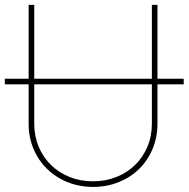

<svg xmlns="http://www.w3.org/2000/svg" viewBox="-21 -747 766 779"><path d="M-1.4 -427.6H95.2V-727.3H117.9V-427.6H595.2V-727.3H617.9V-427.6H724.4V-404.8H617.9V-245.7Q617.9 -190.3 598.2 -143.1Q578.5 -95.9 543.5 -61.6Q508.5 -27.3 460.6 -8Q412.6 11.4 356.5 11.4Q319.6 11.4 285.7 2.7Q251.8 -6 222.7 -22.4Q193.5 -38.7 169.9 -61.8Q146.3 -84.9 129.6 -113.5Q112.9 -142 103.9 -175.4Q94.8 -208.8 95.2 -245.7V-404.8H-1.4ZM117.9 -245.7Q117.9 -195 135.8 -152Q153.8 -109 185.7 -77.8Q217.7 -46.5 261.4 -28.9Q305 -11.4 356.5 -11.4Q407 -11.4 450.5 -28.6Q494 -45.8 526.1 -76.7Q558.2 -107.6 576.7 -150.7Q595.2 -193.9 595.2 -245.7V-404.8H117.9Z"/></svg>

Font: Inter P Thin
Style: Regular
Weight: 100
Designer: Rasmus Andersson
Foundry: rsms
Version: Version 3.018;git-588b23468